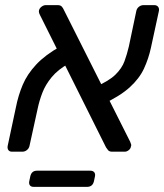

<svg xmlns="http://www.w3.org/2000/svg" viewBox="-20 -591 640 748"><path d="M417 0Q406 0 401 -6Q396 -12 393 -17L136 -532Q130 -543 132 -551Q134 -559 142 -565Q150 -571 158 -571H205Q216 -571 221 -565Q226 -559 228 -554L487 -39Q490 -32 491 -28Q492 -24 490 -20Q489 -12 481.5 -6Q474 0 466 0ZM27 0Q17 0 12.5 -6.5Q8 -13 10 -23L42 -173Q51 -219 68.5 -260.5Q86 -302 121 -339.5Q156 -377 215 -410L247 -343Q206 -320 181.5 -290.5Q157 -261 145 -229.5Q133 -198 127 -169L95 -23Q93 -13 85 -6.5Q77 0 67 0ZM376 -183 350 -252Q404 -275 429.5 -300Q455 -325 465 -352.5Q475 -380 482 -410L511 -548Q513 -558 521 -564.5Q529 -571 539 -571H581Q591 -571 596 -564.5Q601 -558 599 -548L568 -405Q559 -363 541 -324Q523 -285 485 -250.5Q447 -216 376 -183ZM111 137Q101 137 96.5 131Q92 125 94 115L98 96Q103 74 124 74H332Q342 74 347 80Q352 86 350 96L346 115Q341 137 319 137Z"/></svg>

Font: Rubik
Style: Italic
Weight: 400
Italic angle: -12°
Designer: Hubert and Fischer
Foundry: Hubert and Fischer
Version: Version 2.300;gftools[0.9.30]